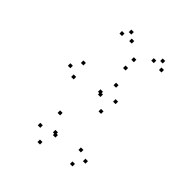

<svg xmlns="http://www.w3.org/2000/svg" viewBox="-232 -945 1085 1085"><g transform="rotate(45 310.0 -403.0)"><path d="M498 -27.5V-47.5H478V-27.5ZM539 -90.3V-110.3H519V-90.3ZM476 -117.3V-137.3H456V-117.3ZM314.7 -74.7V-94.7H294.7V-74.7ZM304 -85.5V-105.5H284V-85.5ZM402.3 -351.7V-371.7H382.3V-351.7ZM421.5 -448.7V-468.7H401.5V-448.7ZM357.7 -516.2V-536.2H337.7V-516.2ZM138.3 -474.7V-494.7H118.3V-474.7ZM97.3 -411.5V-431.5H77.3V-411.5ZM155.2 -380V-400H135.2V-380ZM321.7 -427.7V-447.7H301.7V-427.7ZM332.5 -416.8V-436.8H312.5V-416.8ZM244.8 -182V-202H224.8V-182ZM215.2 -53.2V-73.2H195.2V-53.2ZM280.8 14.8V-5.2H260.8V14.8ZM478.3 -758.5V-778.5H458.3V-758.5ZM447.3 -799.5V-819.5H427.3V-799.5ZM410.3 -765.2V-785.2H390.3V-765.2ZM327 -689.2V-709.2H307V-689.2ZM244 -755.2V-775.2H224V-755.2ZM206.3 -789.5V-809.5H186.3V-789.5ZM175 -746.5V-766.5H155V-746.5ZM327 -623V-643H307V-623Z"/></g></svg>

Font: Monaspace Radon Dots Var
Style: Regular
Weight: 400
Designer: Riley Cran and the Lettermatic Team
Version: Version 1.100 (Monaspace Radon Dots)